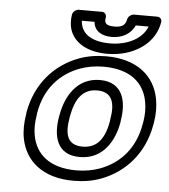

<svg xmlns="http://www.w3.org/2000/svg" viewBox="-55 -820 796 905"><g transform="rotate(5 342.5 -367.5)"><path d="M128 -269C148 -385 216 -459 310 -494C343 -506 380 -513 421 -513C550 -513 614 -452 630 -367C636 -337 636 -305 630 -269L628 -259C608 -143 540 -69 446 -34C413 -22 376 -15 335 -15C206 -15 142 -76 126 -161C120 -191 121 -223 127 -259ZM78 -269 77 -259C70 -218 69 -179 76 -143C96 -39 179 35 326 35C373 35 416 28 456 13C570 -30 654 -125 678 -259L680 -269C687 -310 687 -349 680 -385C660 -489 577 -563 430 -563C383 -563 340 -556 300 -541C186 -498 102 -403 78 -269ZM524 -269C539 -356 520 -449 410 -449C300 -449 249 -355 234 -269L232 -259C217 -171 234 -79 346 -79C457 -79 508 -172 523 -259ZM474 -269 473 -259C459 -180 426 -129 355 -129C283 -129 268 -179 282 -259L284 -269C298 -347 331 -399 401 -399C472 -399 488 -347 474 -269ZM300 -720H360C364 -675 401 -656 447 -656C493 -656 536 -677 555 -720H616C592 -659 521 -625 441 -625C352 -625 303 -660 300 -720ZM455 -706C415 -706 406 -718 411 -745C413 -756 406 -770 391 -770H281C270 -770 254 -760 251 -745C247 -720 248 -697 254 -676C274 -611 341 -575 432 -575C462 -575 492 -579 519 -587C590 -608 658 -658 673 -745C675 -756 668 -770 653 -770H542C531 -770 515 -760 512 -745C507 -719 493 -706 455 -706Z"/></g></svg>

Font: Asimov
Style: WidOuIt
Weight: 500
Designer: Google
Version: Version 2.000980; 2014